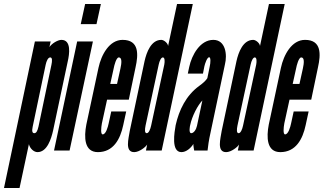

<svg xmlns="http://www.w3.org/2000/svg" viewBox="-64 -755 1623 963"><path d="M-44 188H34L81 -32C86 -10 106 8 124 8C173 8 193 -60 202 -99L276 -448C284 -483 295 -555 244 -555C226 -555 196 -537 184 -519L190 -547H111ZM165 -430C169 -449 177 -467 188 -467C199 -467 198 -449 194 -430L129 -120C124 -98 118 -87 108 -87C98 -87 95 -97 100 -120Z M341 -634H420L442 -735H363ZM285 0 402 -547H323L207 0Z M494 -196 481 -136C477 -117 467 -81 451 -81C440 -81 443 -114 447 -136L473 -255H582L616 -418C630 -481 635 -555 551 -555C484 -555 444 -480 430 -415L369 -130C357 -67 358 8 427 8C504 8 539 -56 554 -127L569 -196ZM506 -411C509 -427 519 -467 532 -467C549 -467 546 -438 540 -411L523 -334H489Z M903 -735H824L779 -524C779 -537 759 -555 745 -555C694 -555 671 -493 661 -448L587 -99C581 -60 561 8 609 8C635 8 667 -18 674 -30L668 0H747ZM694 -125C690 -106 682 -87 672 -87C661 -87 662 -105 666 -125L732 -431C736 -450 744 -467 753 -467C763 -467 763 -447 760 -431Z M976 -363C970 -352 951 -335 935 -324C869 -276 834 -203 817 -127C811 -93 793 8 846 8C870 8 893 -12 906 -33C905 -27 909 -5 910 0H977C980 -24 982 -46 993 -95L1064 -431C1077 -482 1067 -555 1006 -555C940 -555 898 -480 885 -419L878 -386H954L961 -422C964 -436 975 -468 985 -468C994 -468 992 -439 988 -422ZM924 -124C920 -105 908 -87 895 -87C881 -87 889 -125 890 -128C899 -172 928 -228 951 -251Z M1364 -735H1285L1240 -524C1240 -537 1220 -555 1206 -555C1155 -555 1132 -493 1122 -448L1048 -99C1042 -60 1022 8 1070 8C1096 8 1128 -18 1135 -30L1129 0H1208ZM1155 -125C1151 -106 1143 -87 1133 -87C1122 -87 1123 -105 1127 -125L1193 -431C1197 -450 1205 -467 1214 -467C1224 -467 1224 -447 1221 -431Z M1409 -196 1396 -136C1392 -117 1382 -81 1366 -81C1355 -81 1358 -114 1362 -136L1388 -255H1497L1531 -418C1545 -481 1550 -555 1466 -555C1399 -555 1359 -480 1345 -415L1284 -130C1272 -67 1273 8 1342 8C1419 8 1454 -56 1469 -127L1484 -196ZM1421 -411C1424 -427 1434 -467 1447 -467C1464 -467 1461 -438 1455 -411L1438 -334H1404Z"/></svg>

Font: League Gothic Condensed Italic
Style: Regular
Weight: 400
Width: 3
Designer: Tyler Finck
Foundry: The League of Moveable Type
Version: Version 1.001;PS 001.001;hotconv 1.0.56;makeotf.lib2.0.21325